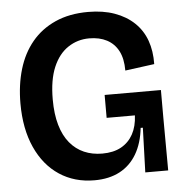

<svg xmlns="http://www.w3.org/2000/svg" viewBox="-50 -723 747 785"><g transform="rotate(-5 323.0 -330.0)"><path d="M307 14Q225 14 163 -27Q101 -68 66.5 -144.5Q32 -221 32 -325Q32 -401 51 -465Q70 -529 108.5 -575.5Q147 -622 205 -648Q263 -674 340 -674Q401 -674 448.5 -657Q496 -640 528.5 -609Q561 -578 576.5 -535Q592 -492 591 -438L471 -422Q471 -471 454.5 -502.5Q438 -534 407.5 -550Q377 -566 335 -566Q287 -566 248 -540Q209 -514 187 -462Q165 -410 165 -330Q165 -270 178 -225Q191 -180 215.5 -150.5Q240 -121 273.5 -106.5Q307 -92 348 -92Q394 -92 425.5 -109.5Q457 -127 474.5 -159Q492 -191 494 -236H378V-330H609V-216L610 0H516L522 -183H513Q506 -120 480 -76Q454 -32 410.5 -9Q367 14 307 14Z"/></g></svg>

Font: Bricolage Grotesque 96pt ExtraBold 96pt SemiBold
Style: Regular
Weight: 600
Version: Version 1.001;gftools[0.9.33.dev8+g029e19f]